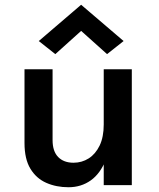

<svg xmlns="http://www.w3.org/2000/svg" viewBox="-20 -778 667 807"><path d="M416 -487H534V0H416ZM83 -487H201V-189Q201 -142 224.5 -118Q248 -94 289 -94Q324 -94 352.8 -112.2Q381.5 -130.5 398.8 -166.2Q416 -202 416 -255H448Q448 -166 425 -107.2Q402 -48.5 361.5 -19.8Q321 9 268 9Q216.5 9 174.5 -9.5Q132.5 -28 107.8 -68.8Q83 -109.5 83 -177ZM212.5 -550.5 143 -605.5 321 -758 499.5 -605.5 430 -550.5 300 -667H342Z"/></svg>

Font: Karla ExtraLight
Style: Bold
Weight: 700
Version: Version 2.001